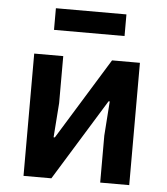

<svg xmlns="http://www.w3.org/2000/svg" viewBox="-52 -760 703 807"><g transform="rotate(5 300.0 -357.0)"><path d="M77.1 0H194.6L405.9 -343.4H410.9L400.6 -198.2V0H523.1V-516H405.5L194.2 -172.6H188.9L199.6 -317.8V-516H77.1ZM151.3 -622.5H448.9V-713.8H151.3Z"/></g></svg>

Font: Margiela Mono SemiBold
Style: Regular
Weight: 600
Designer: Mike Abbink, Paul van der Laan, Pieter van Rosmalen
Foundry: Bold Monday
Version: Version 2.003 2021